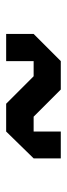

<svg xmlns="http://www.w3.org/2000/svg" viewBox="178 -650 213 608"><g transform="rotate(90 284.0 -345.5)"><path d="M481 -346 396 -259H308L221 -346H173V-259H87V-346L173 -432H263L349 -346H396V-432H481Z"/></g></svg>

Font: Iceberg
Style: Regular
Weight: 400
Designer: Victor Kharyk
Foundry: Cyreal (www.cyreal.org)
Version: Version 1.002